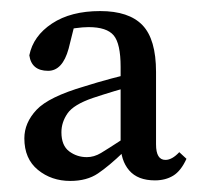

<svg xmlns="http://www.w3.org/2000/svg" viewBox="-20 -709 363 347"><path d="M262 -448Q262 -420 279 -420Q291 -420 304 -434L317 -422Q307 -400 293 -391.5Q279 -383 260 -383Q229 -383 213.5 -401Q198 -419 198 -449V-588Q198 -630 185.5 -645Q173 -660 140 -660Q130 -660 115.5 -658Q101 -656 83 -650L116 -669L104 -621Q93 -581 67 -581Q37 -581 33 -609Q40 -644 74 -666.5Q108 -689 161 -689Q213 -689 237.5 -663.5Q262 -638 262 -579ZM91 -470Q91 -446 105 -435.5Q119 -425 137 -425Q150 -425 162.5 -432.5Q175 -440 201 -457L216 -467L223 -457L203 -434Q177 -409 157 -395.5Q137 -382 107 -382Q73 -382 48.5 -402Q24 -422 24 -459Q24 -487 46 -510.5Q68 -534 133 -553Q155 -560 181 -567Q207 -574 230 -579V-556Q209 -551 187.5 -544.5Q166 -538 148 -532Q113 -520 102 -504Q91 -488 91 -470Z"/></svg>

Font: Lisu Bosa Light
Style: Regular
Weight: 300
Designer: David Morse, Annie Olsen, Victor Gaultney, Frank Grießhammer (Latin)
Foundry: SIL International
Version: Version 2.000